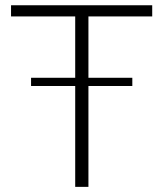

<svg xmlns="http://www.w3.org/2000/svg" viewBox="-20 -728 636 748"><path d="M573 -707.5V-664H324.5V-425H495.5V-393H324.5V0H273V-393H101V-425H273V-664H23V-707.5Z"/></svg>

Font: Lato Light
Style: Regular
Weight: 300
Designer: Lukasz Dziedzic
Foundry: tyPoland Lukasz Dziedzic
Version: Version 2.007; 2014-02-27